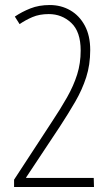

<svg xmlns="http://www.w3.org/2000/svg" viewBox="-20 -744 445 764"><path d="M36 0V-29L185 -257Q221 -311 247 -357Q273 -403 287 -447.5Q301 -492 301 -543Q301 -618 263.5 -653Q226 -688 174 -688Q137 -688 109 -676Q81 -664 58 -648L39 -678Q67 -697 101 -710.5Q135 -724 178 -724Q223 -724 259.5 -703Q296 -682 317.5 -642Q339 -602 339 -545Q339 -486 323 -436.5Q307 -387 279.5 -339.5Q252 -292 218 -240L84 -38V-36H353L354 0Z"/></svg>

Font: Noto Sans Malayalam ExtraCondensed ExtraLight
Style: Regular
Weight: 200
Width: 2
Designer: Jelle Bosma - Monotype Design Team
Foundry: Monotype Imaging Inc.
Version: Version 2.104; ttfautohint (v1.8.4.7-5d5b)